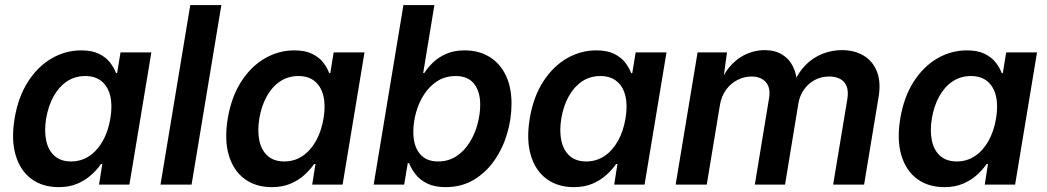

<svg xmlns="http://www.w3.org/2000/svg" viewBox="-20 -748 4241 778"><path d="M217.8 10.3Q152.3 10.3 107.2 -23.2Q62 -56.6 43.5 -118.9Q24.9 -181.2 39.1 -267.6Q53.7 -355 93.3 -416.7Q132.8 -478.5 189 -511.2Q245.1 -543.9 309.1 -543.9Q352.5 -543.9 380.9 -530Q409.2 -516.1 425.5 -495.1Q441.9 -474.1 450.2 -451.7H454.6L468.3 -535.6H593.3L504.4 0H381.3L394.5 -83.5H389.2Q373 -60.1 349.1 -38.6Q325.2 -17.1 292.7 -3.4Q260.3 10.3 217.8 10.3ZM268.1 -93.8Q309.1 -93.8 341.8 -115.7Q374.5 -137.7 396.5 -176.8Q418.5 -215.8 427.2 -268.1Q436 -320.3 426.8 -358.9Q417.5 -397.5 391.8 -418.7Q366.2 -439.9 325.2 -439.9Q283.7 -439.9 251.2 -418.2Q218.8 -396.5 197.3 -357.9Q175.8 -319.3 167 -268.1Q158.7 -216.3 167.5 -177Q176.3 -137.7 201.7 -115.7Q227.1 -93.8 268.1 -93.8Z M877 -727.5 756.3 0H630.4L751 -727.5Z M1081.5 10.3Q1016.1 10.3 970.9 -23.2Q925.8 -56.6 907.2 -118.9Q888.7 -181.2 902.8 -267.6Q917.5 -355 957 -416.7Q996.6 -478.5 1052.7 -511.2Q1108.9 -543.9 1172.9 -543.9Q1216.3 -543.9 1244.6 -530Q1272.9 -516.1 1289.3 -495.1Q1305.7 -474.1 1314 -451.7H1318.4L1332 -535.6H1457L1368.2 0H1245.1L1258.3 -83.5H1252.9Q1236.8 -60.1 1212.9 -38.6Q1189 -17.1 1156.5 -3.4Q1124 10.3 1081.5 10.3ZM1131.8 -93.8Q1172.9 -93.8 1205.6 -115.7Q1238.3 -137.7 1260.3 -176.8Q1282.2 -215.8 1291 -268.1Q1299.8 -320.3 1290.5 -358.9Q1281.2 -397.5 1255.6 -418.7Q1230 -439.9 1189 -439.9Q1147.5 -439.9 1115 -418.2Q1082.5 -396.5 1061 -357.9Q1039.6 -319.3 1030.8 -268.1Q1022.5 -216.3 1031.2 -177Q1040 -137.7 1065.4 -115.7Q1090.8 -93.8 1131.8 -93.8Z M1785.2 10.3Q1741.2 10.3 1711.7 -4.2Q1682.1 -18.6 1664.6 -40.8Q1647 -63 1637.7 -86.9H1632.3L1617.7 0H1494.1L1614.7 -727.5H1740.2L1694.8 -452.1H1699.2Q1713.9 -475.1 1736.1 -496.1Q1758.3 -517.1 1789.6 -530.5Q1820.8 -543.9 1862.8 -543.9Q1919.4 -543.9 1962.2 -518.3Q2004.9 -492.7 2028.8 -444.3Q2052.7 -396 2052.7 -327.6Q2052.7 -268.1 2035.4 -208.3Q2018.1 -148.4 1984.1 -99.1Q1950.2 -49.8 1900.4 -19.8Q1850.6 10.3 1785.2 10.3ZM1754.9 -93.8Q1797.4 -93.8 1829.3 -115Q1861.3 -136.2 1882.8 -170.7Q1904.3 -205.1 1915 -245.4Q1925.8 -285.6 1925.8 -323.7Q1925.8 -377.4 1900.9 -408.7Q1876 -439.9 1826.7 -439.9Q1784.7 -439.9 1752.7 -419.7Q1720.7 -399.4 1699 -366.2Q1677.2 -333 1666 -292.7Q1654.8 -252.4 1654.8 -212.9Q1654.8 -157.7 1680.4 -125.7Q1706.1 -93.8 1754.9 -93.8Z M2305.2 10.3Q2239.7 10.3 2194.6 -23.2Q2149.4 -56.6 2130.9 -118.9Q2112.3 -181.2 2126.5 -267.6Q2141.1 -355 2180.7 -416.7Q2220.2 -478.5 2276.4 -511.2Q2332.5 -543.9 2396.5 -543.9Q2439.9 -543.9 2468.3 -530Q2496.6 -516.1 2512.9 -495.1Q2529.3 -474.1 2537.6 -451.7H2542L2555.7 -535.6H2680.7L2591.8 0H2468.8L2481.9 -83.5H2476.6Q2460.4 -60.1 2436.5 -38.6Q2412.6 -17.1 2380.1 -3.4Q2347.7 10.3 2305.2 10.3ZM2355.5 -93.8Q2396.5 -93.8 2429.2 -115.7Q2461.9 -137.7 2483.9 -176.8Q2505.9 -215.8 2514.6 -268.1Q2523.4 -320.3 2514.2 -358.9Q2504.9 -397.5 2479.2 -418.7Q2453.6 -439.9 2412.6 -439.9Q2371.1 -439.9 2338.6 -418.2Q2306.2 -396.5 2284.7 -357.9Q2263.2 -319.3 2254.4 -268.1Q2246.1 -216.3 2254.9 -177Q2263.7 -137.7 2289.1 -115.7Q2314.5 -93.8 2355.5 -93.8Z M2717.8 0 2806.6 -535.6H2925.8L2908.7 -410.6L2898.9 -414.6Q2918.9 -460.9 2947.8 -489.5Q2976.6 -518.1 3010.3 -531.5Q3043.9 -544.9 3078.1 -544.9Q3119.6 -544.9 3148.7 -527.3Q3177.7 -509.8 3193.4 -478Q3209 -446.3 3210.4 -402.3L3196.3 -410.6Q3214.8 -455.1 3244.9 -485.1Q3274.9 -515.1 3313 -530Q3351.1 -544.9 3391.6 -544.9Q3442.4 -544.9 3479.5 -522.7Q3516.6 -500.5 3533.4 -458Q3550.3 -415.5 3540 -354.5L3481.4 0H3356L3413.1 -344.2Q3418.9 -378.4 3410.4 -398.9Q3401.9 -419.4 3383.3 -428.7Q3364.7 -438 3340.8 -438Q3307.6 -438 3281 -423.6Q3254.4 -409.2 3237.5 -384.8Q3220.7 -360.4 3215.3 -330.1L3161.1 0H3038.6L3096.2 -349.6Q3103.5 -392.1 3083.3 -415Q3063 -438 3025.4 -438Q2996.1 -438 2968.8 -424.3Q2941.4 -410.6 2922.1 -384.3Q2902.8 -357.9 2897 -321.3L2843.8 0Z M3806.6 10.3Q3741.2 10.3 3696 -23.2Q3650.9 -56.6 3632.3 -118.9Q3613.8 -181.2 3627.9 -267.6Q3642.6 -355 3682.1 -416.7Q3721.7 -478.5 3777.8 -511.2Q3834 -543.9 3897.9 -543.9Q3941.4 -543.9 3969.7 -530Q3998 -516.1 4014.4 -495.1Q4030.8 -474.1 4039.1 -451.7H4043.5L4057.1 -535.6H4182.1L4093.3 0H3970.2L3983.4 -83.5H3978Q3961.9 -60.1 3938 -38.6Q3914.1 -17.1 3881.6 -3.4Q3849.1 10.3 3806.6 10.3ZM3856.9 -93.8Q3897.9 -93.8 3930.7 -115.7Q3963.4 -137.7 3985.4 -176.8Q4007.3 -215.8 4016.1 -268.1Q4024.9 -320.3 4015.6 -358.9Q4006.3 -397.5 3980.7 -418.7Q3955.1 -439.9 3914.1 -439.9Q3872.6 -439.9 3840.1 -418.2Q3807.6 -396.5 3786.1 -357.9Q3764.6 -319.3 3755.9 -268.1Q3747.6 -216.3 3756.3 -177Q3765.1 -137.7 3790.5 -115.7Q3815.9 -93.8 3856.9 -93.8Z"/></svg>

Font: Inter 20pt SemiBold
Style: Italic
Weight: 600
Italic angle: -9.3988°
Version: Version 4.001;git-66647c0bb